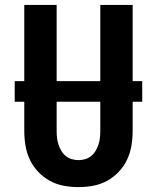

<svg xmlns="http://www.w3.org/2000/svg" viewBox="-20 -755 640 783"><path d="M300 8Q270 8 240 2.5Q210 -3 183.5 -17.5Q157 -32 136 -54Q115 -76 102 -103.5Q89 -131 84 -161Q79 -191 79 -221V-735H211V-221Q211 -207 212.5 -193Q214 -179 218.5 -165.5Q223 -152 230 -140Q237 -128 248 -119Q259 -110 272.5 -106Q286 -102 300 -102Q314 -102 327.5 -106Q341 -110 352 -119Q363 -128 370 -140Q377 -152 381.5 -165.5Q386 -179 387.5 -193Q389 -207 389 -221V-735H521V-221Q521 -191 516 -161Q511 -131 498 -103.5Q485 -76 464 -54Q443 -32 416.5 -17.5Q390 -3 360 2.5Q330 8 300 8ZM40 -340V-424H560V-340Z"/></svg>

Font: Iosevka SS04 XBd Ex
Style: Regular
Weight: 800
Width: 7
Monospace: yes
Designer: Belleve Invis
Foundry: Belleve Invis
Version: Version 19.0.0; ttfautohint (v1.8.4)